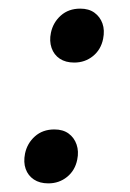

<svg xmlns="http://www.w3.org/2000/svg" viewBox="-20 -419 302 445"><path d="M92 6Q72 6 58.5 -3Q45 -12 39.5 -27.5Q34 -43 38 -63Q43 -87 61 -103Q79 -119 106 -119Q126 -119 139 -109.5Q152 -100 157.5 -84Q163 -68 159 -49Q154 -24 135.5 -9Q117 6 92 6ZM152 -274Q132 -274 118.5 -283Q105 -292 99.5 -308Q94 -324 98 -343Q103 -367 121 -383Q139 -399 166 -399Q186 -399 199 -389.5Q212 -380 217.5 -364.5Q223 -349 219 -329Q214 -304 195.5 -289Q177 -274 152 -274Z"/></svg>

Font: Ysabeau Office SemiBold
Style: Italic
Weight: 600
Italic angle: -12°
Designer: Christian Thalmann (Catharsis Fonts)
Version: Version 2.001;gftools[0.9.30]; featfreeze: tnum,lnum,ss02